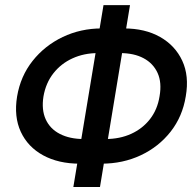

<svg xmlns="http://www.w3.org/2000/svg" viewBox="-20 -748 781 768"><path d="M385.7 -93.3H298.8Q213.9 -93.3 152.6 -126.7Q91.3 -160.2 63.2 -220.7Q35.2 -281.2 48.3 -361.8Q62 -443.4 110.4 -504.4Q158.7 -565.4 230.7 -599.9Q302.7 -634.3 386.7 -634.3H475.6Q560.1 -634.3 620.4 -600.1Q680.7 -565.9 709 -505.1Q737.3 -444.3 723.1 -362.8Q710 -281.7 662.4 -221.2Q614.7 -160.6 543.2 -127Q471.7 -93.3 385.7 -93.3ZM314.5 -191.9H402.3Q459 -191.9 504.6 -212.6Q550.3 -233.4 580.1 -271.7Q609.9 -310.1 618.2 -362.8Q627.9 -417.5 610.4 -456.1Q592.8 -494.6 554.4 -515.1Q516.1 -535.6 460.9 -535.6H371.1Q315.9 -535.6 270 -514.6Q224.1 -493.7 193.6 -454.8Q163.1 -416 153.8 -361.8Q145.5 -309.1 162.8 -270.8Q180.2 -232.4 219.7 -212.2Q259.3 -191.9 314.5 -191.9ZM500 -727.5 379.9 0H273.4L394 -727.5Z"/></svg>

Font: Inter Tight Medium
Style: Italic
Weight: 500
Italic angle: -9.39999°
Designer: Rasmus Andersson
Foundry: rsms
Version: Version 3.004